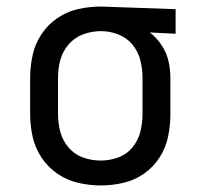

<svg xmlns="http://www.w3.org/2000/svg" viewBox="-20 -558 616 586"><path d="M288 8Q322 8 356.5 0Q391 -8 419.5 -28Q448 -48 467 -77.5Q486 -107 493 -141Q500 -175 500 -210V-320Q500 -347 494 -372.5Q488 -398 473 -420.5Q458 -443 437 -459L516 -455V-530L289 -538H288Q253 -538 219 -530.5Q185 -523 155.5 -503Q126 -483 106.5 -453.5Q87 -424 79.5 -389.5Q72 -355 72 -320V-210Q72 -175 79.5 -141Q87 -107 106.5 -77.5Q126 -48 155 -28Q184 -8 218.5 0Q253 8 288 8ZM288 -68Q260 -68 234 -77Q208 -86 189.5 -107.5Q171 -129 164 -156Q157 -183 157 -210V-320Q157 -348 164 -374.5Q171 -401 189.5 -422.5Q208 -444 234.5 -453.5Q261 -463 288 -463Q315 -463 341 -453Q367 -443 384.5 -421.5Q402 -400 408.5 -373.5Q415 -347 415 -320V-210Q415 -183 408.5 -156.5Q402 -130 384.5 -108.5Q367 -87 341 -77.5Q315 -68 288 -68Z"/></svg>

Font: Iosevka Sparkle
Style: Regular
Weight: 400
Designer: Belleve Invis
Foundry: Belleve Invis
Version: Version 4.5.0; ttfautohint (v1.8.3)